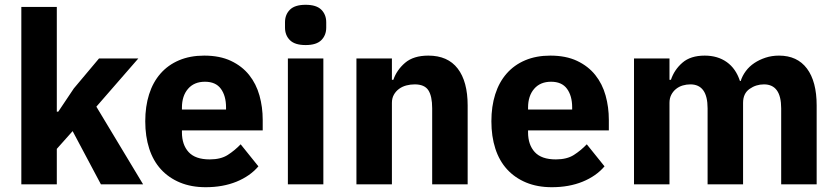

<svg xmlns="http://www.w3.org/2000/svg" viewBox="-20 -769 3490 801"><path d="M69 -740H217V-303H223L288 -400L393 -525H557L382 -324L577 0H401L283 -222L217 -148V0H69Z M838 12Q778 12 731 -7.5Q684 -27 651.5 -62.5Q619 -98 602.5 -149Q586 -200 586 -263Q586 -325 602 -375.5Q618 -426 649.5 -462Q681 -498 727 -517.5Q773 -537 832 -537Q897 -537 943.5 -515Q990 -493 1019.5 -456Q1049 -419 1062.5 -370.5Q1076 -322 1076 -269V-225H739V-217Q739 -165 767 -134.5Q795 -104 855 -104Q901 -104 930 -122.5Q959 -141 984 -167L1058 -75Q1023 -34 966.5 -11Q910 12 838 12ZM835 -428Q790 -428 764.5 -398.5Q739 -369 739 -320V-312H923V-321Q923 -369 901.5 -398.5Q880 -428 835 -428Z M1255 -581Q1210 -581 1189.5 -601.5Q1169 -622 1169 -654V-676Q1169 -708 1189.5 -728.5Q1210 -749 1255 -749Q1300 -749 1320.5 -728.5Q1341 -708 1341 -676V-654Q1341 -622 1320.5 -601.5Q1300 -581 1255 -581ZM1181 -525H1329V0H1181Z M1467 0V-525H1615V-436H1621Q1635 -477 1670 -507Q1705 -537 1767 -537Q1848 -537 1889.5 -483Q1931 -429 1931 -329V0H1783V-317Q1783 -368 1767 -392.5Q1751 -417 1710 -417Q1692 -417 1675 -412.5Q1658 -408 1644.5 -398Q1631 -388 1623 -373.5Q1615 -359 1615 -340V0Z M2282 12Q2222 12 2175 -7.5Q2128 -27 2095.5 -62.5Q2063 -98 2046.5 -149Q2030 -200 2030 -263Q2030 -325 2046 -375.5Q2062 -426 2093.5 -462Q2125 -498 2171 -517.5Q2217 -537 2276 -537Q2341 -537 2387.5 -515Q2434 -493 2463.5 -456Q2493 -419 2506.5 -370.5Q2520 -322 2520 -269V-225H2183V-217Q2183 -165 2211 -134.5Q2239 -104 2299 -104Q2345 -104 2374 -122.5Q2403 -141 2428 -167L2502 -75Q2467 -34 2410.5 -11Q2354 12 2282 12ZM2279 -428Q2234 -428 2208.5 -398.5Q2183 -369 2183 -320V-312H2367V-321Q2367 -369 2345.5 -398.5Q2324 -428 2279 -428Z M2625 0V-525H2773V-436H2779Q2793 -478 2827 -507.5Q2861 -537 2920 -537Q2974 -537 3012 -510Q3050 -483 3067 -431H3070Q3077 -453 3091.5 -472.5Q3106 -492 3127 -506Q3148 -520 3174 -528.5Q3200 -537 3230 -537Q3306 -537 3346.5 -483Q3387 -429 3387 -329V0H3239V-317Q3239 -417 3167 -417Q3134 -417 3107 -398Q3080 -379 3080 -340V0H2932V-317Q2932 -417 2860 -417Q2844 -417 2828.5 -412.5Q2813 -408 2800.5 -398Q2788 -388 2780.5 -373.5Q2773 -359 2773 -340V0Z"/></svg>

Font: IBM Plex Sans Hebrew
Style: Bold
Weight: 700
Designer: Mike Abbink, Paul van der Laan, Pieter van Rosmalen, Yanek Iontef
Foundry: Bold Monday
Version: Version 1.2